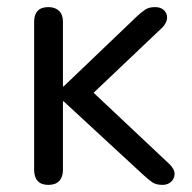

<svg xmlns="http://www.w3.org/2000/svg" viewBox="-20 -513 540 540"><path d="M116 7Q96 7 86 -4Q76 -15 76 -35V-452Q76 -472 86 -482.5Q96 -493 116 -493Q135 -493 146 -482.5Q157 -472 157 -452V-270H159L364 -466Q378 -479 388.5 -486Q399 -493 416 -493Q432 -493 441 -484.5Q450 -476 450 -463.5Q450 -451 438 -437L220 -230V-274L457 -51Q471 -37 471 -24Q471 -11 461.5 -2Q452 7 437 7Q419 7 408 -0.5Q397 -8 381 -23L159 -228H157V-35Q157 -15 146.5 -4Q136 7 116 7Z"/></svg>

Font: Nunito
Style: Regular
Weight: 400
Designer: Vernon Adams
Foundry: Vernon Adams
Version: Version 3.602